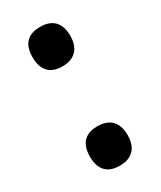

<svg xmlns="http://www.w3.org/2000/svg" viewBox="-147 -596 551 658"><g transform="rotate(-30 128.0 -266.5)"><path d="M127 -385C167 -385 202 -405 202 -463C202 -523 167 -541 127 -541C86 -541 53 -523 53 -463C53 -405 86 -385 127 -385ZM127 8C167 8 202 -11 202 -70C202 -129 167 -148 127 -148C86 -148 53 -129 53 -70C53 -11 86 8 127 8Z"/></g></svg>

Font: Noto Serif Armenian ExtraCondensed ExtraBold
Style: Regular
Weight: 800
Width: 2
Designer: Monotype Design Team
Foundry: Monotype Imaging Inc.
Version: Version 2.008